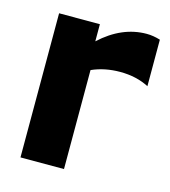

<svg xmlns="http://www.w3.org/2000/svg" viewBox="-87 -611 604 682"><g transform="rotate(15 215.0 -270.0)"><path d="M50 -530H200V-467Q279 -540 370 -540Q394 -540 420 -532V-361Q374 -385 314 -385Q257 -385 210 -364V0H50Z"/></g></svg>

Font: Roundo
Style: Bold
Weight: 700
Designer: Namrata Goyal (Gurmukhi), Shiva Nallaperumal (Latin)
Foundry: Indian Type Foundry
Version: Version 1.000;PS 1.0;hotconv 1.0.88;makeotf.lib2.5.647800